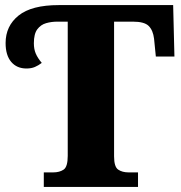

<svg xmlns="http://www.w3.org/2000/svg" viewBox="-20 -734 711 754"><path d="M152 0V-57H189Q214 -57 230 -68Q246 -79 246 -122V-649H205Q182 -649 161 -643Q140 -637 126.5 -619Q113 -601 113 -564Q113 -541 120.5 -523.5Q128 -506 144 -487Q131 -477 117 -471Q103 -465 84 -465Q46 -465 24 -491Q2 -517 2 -565Q2 -632 53 -673Q104 -714 211 -714H660L665 -512H592L585 -582Q581 -615 564 -632Q547 -649 502 -649H428V-120Q428 -79 444 -68Q460 -57 485 -57H522V0Z"/></svg>

Font: Noto Serif ExtraBold
Style: Regular
Weight: 800
Designer: Monotype Design Team
Foundry: Monotype Imaging Inc.
Version: Version 2.014